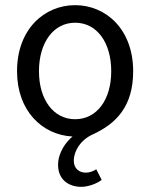

<svg xmlns="http://www.w3.org/2000/svg" viewBox="-20 -518 582 744"><path d="M295 206C321 206 355 194 374 179L353 138C340 146 328 151 312 151C288 151 266 136 266 105C266 67 292 25 337 4C432 -39 496 -107 496 -242C496 -405 390 -498 271 -498C152 -498 46 -405 46 -242C46 -88 144 5 261 11C238 30 205 71 205 121C205 177 245 206 295 206ZM271 -56C188 -56 131 -131 131 -242C131 -354 188 -430 271 -430C355 -430 411 -354 411 -242C411 -131 355 -56 271 -56Z"/></svg>

Font: Giro Sans Regular
Style: Regular
Weight: 400
Designer: Paul D. Hunt
Foundry: Adobe Systems Incorporated
Version: Version 1.000;PS 1.0;hotconv 1.0.88;makeotf.lib2.5.647800